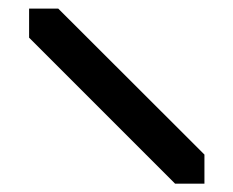

<svg xmlns="http://www.w3.org/2000/svg" viewBox="-20 -532 552 454"><path d="M117.7 -511.7 463.4 -166.5V-97.7H394L48.8 -442.9V-511.7Z"/></svg>

Font: BabelStone Centaurian
Style: Regular
Weight: 400
Designer: Andrew West
Foundry: BabelStone
Version: Version 1.01 November 6, 2013